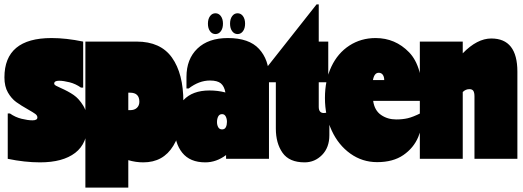

<svg xmlns="http://www.w3.org/2000/svg" viewBox="-35 -718 2364 868"><path d="M198 -546Q264 -546 341 -530V-322H331Q307 -339 279.5 -346Q252 -353 232 -353Q210 -353 210 -340Q210 -335 219 -330Q228 -325 240 -320Q274 -305 298 -288.5Q322 -272 341.5 -240Q361 -208 361 -159Q361 -70 305 -27Q249 16 146 16Q77 16 0 0V-205H10Q34 -188 62.5 -181Q91 -174 112 -174Q134 -174 134 -187Q134 -196 124.5 -203Q115 -210 92 -223Q60 -241 38.5 -256.5Q17 -272 1 -299.5Q-15 -327 -15 -368Q-15 -546 198 -546Z M794 -257Q794 -134 748.5 -59Q703 16 613 16Q578 16 545 6V130H351V-530H583Q691 -530 742.5 -457.5Q794 -385 794 -257ZM595 -258Q595 -299 553 -299H545V-220H553Q573 -220 584 -230.5Q595 -241 595 -258Z M1181 -370V0H987V-17Q943 16 893 16Q824 16 789 -27.5Q754 -71 754 -144Q754 -222 794.5 -265.5Q835 -309 912 -309Q950 -309 984 -300Q979 -328 963.5 -341Q948 -354 914 -354Q865 -354 818 -318H808V-370Q808 -451 857.5 -498.5Q907 -546 995 -546Q1091 -546 1136 -497Q1181 -448 1181 -370ZM991 -167Q991 -181 985.5 -191.5Q980 -202 969 -202Q957 -202 951.5 -191.5Q946 -181 946 -166Q946 -153 951.5 -143Q957 -133 969 -133Q981 -133 986 -143Q991 -153 991 -167ZM939 -658Q954 -658 963.5 -645Q973 -632 973 -611Q973 -590 963.5 -577Q954 -564 939 -564Q924 -564 914.5 -577Q905 -590 905 -611Q905 -632 914.5 -645Q924 -658 939 -658ZM1039 -658Q1054 -658 1063.5 -645Q1073 -632 1073 -611Q1073 -590 1063.5 -577Q1054 -564 1039 -564Q1024 -564 1014.5 -577Q1005 -590 1005 -611Q1005 -632 1014.5 -645Q1024 -658 1039 -658Z M1396 -698H1406V-530H1449V-346H1406V-235Q1406 -207 1429 -207Q1437 -207 1449 -211H1454V-107Q1454 -51 1421 -17.5Q1388 16 1342 16Q1273 16 1242.5 -27Q1212 -70 1212 -137V-346H1126V-356Z M1878 -207Q1877 -149 1856 -99Q1835 -49 1788.5 -17Q1742 15 1670 15Q1603 15 1549 -23.5Q1495 -62 1464.5 -128Q1434 -194 1434 -275Q1434 -355 1463 -416.5Q1492 -478 1544.5 -512Q1597 -546 1663 -546Q1752 -546 1814.5 -481.5Q1877 -417 1877 -262H1652Q1658 -219 1687.5 -198.5Q1717 -178 1756 -178Q1785 -178 1808.5 -183.5Q1832 -189 1868 -207ZM1651 -356H1702Q1702 -371 1695.5 -380Q1689 -389 1677 -389Q1657 -389 1651 -356Z M2304 -394V0H2110V-282Q2110 -299 2105 -307Q2100 -315 2087 -315Q2070 -315 2057 -302V0H1863V-530H2057V-477Q2122 -544 2186 -544Q2304 -544 2304 -394Z"/></svg>

Font: FFF_tuoi-tre Black
Style: Regular
Weight: 900
Designer: bBox Type GmbH
Foundry: bBox Type GmbH
Version: Version 1.001